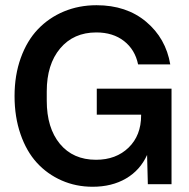

<svg xmlns="http://www.w3.org/2000/svg" viewBox="-20 -710 730 740"><path d="M336.9 9.8Q272.9 9.8 217.8 -14.4Q162.6 -38.6 122.3 -82.5Q82 -126.5 59.1 -192.9Q36.1 -259.3 36.1 -339.8Q36.1 -420.4 60.1 -486.8Q84 -553.2 126.2 -597.4Q168.5 -641.6 226.3 -665.8Q284.2 -689.9 352.1 -689.9Q467.3 -689.9 543.2 -626.2Q619.1 -562.5 636.2 -461.9H512.2Q500.5 -518.6 458 -551.8Q415.5 -585 351.1 -585Q263.7 -585 211.9 -523.4Q160.2 -461.9 160.2 -357.9V-321.8Q160.2 -216.8 210.9 -155.5Q261.7 -94.2 350.1 -94.2Q427.2 -94.2 475.6 -141.1Q523.9 -188 523.9 -265.1V-268.1H353V-368.2H641.1V0H549.8L546.9 -112.8Q520 -53.7 465.6 -22Q411.1 9.8 336.9 9.8Z"/></svg>

Font: TASA Orbiter Deck SemiBold
Style: Regular
Weight: 600
Designer: Weizhong Zhang
Version: Version 1.000;Glyphs 3.1.2 (3151)